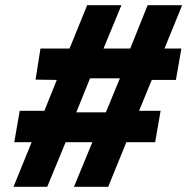

<svg xmlns="http://www.w3.org/2000/svg" viewBox="-20 -720 722 740"><path d="M117 -413 199 -412 151 -293H56L35 -172H102L32 0H162L233 -172H336L265 0H397L467 -172H578L599 -293H516L565 -412H658L679 -533H614L682 -700H549L482 -533H379L448 -700H316L248 -533H136ZM274 -287 327 -418H442L388 -287Z"/></svg>

Font: Jost
Style: Bold Italic
Weight: 700
Italic angle: -5°
Version: Version 3.710